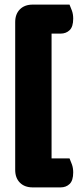

<svg xmlns="http://www.w3.org/2000/svg" viewBox="-20 -683 343 834"><path d="M46 -587Q46 -622 66.5 -642.5Q87 -663 122 -663H282Q287 -652 292.5 -636.5Q298 -621 298 -602Q298 -567 282.5 -552Q267 -537 243 -537H204V5H282Q287 16 292.5 31.5Q298 47 298 66Q298 101 282.5 116Q267 131 243 131H122Q87 131 66.5 110.5Q46 90 46 55Z"/></svg>

Font: Baloo Bhai
Style: Regular
Weight: 400
Designer: Supriya Tembe, Noopur Datye and Ek Type
Foundry: Ek Type
Version: Version 1.443;PS 1.000;hotconv 16.6.51;makeotf.lib2.5.65220;